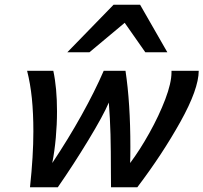

<svg xmlns="http://www.w3.org/2000/svg" viewBox="-20 -789 857 809"><path d="M529.3 -170.4Q529.3 -125 528.3 -102.1Q569.3 -156.7 609.6 -229Q649.9 -301.3 676.3 -370.4Q702.6 -439.5 702.6 -484.4V-490.7H817.4Q816.9 -413.6 740.5 -276.4Q664.1 -139.2 558.6 0H447.8L447.3 -65.9Q447.3 -154.3 445.6 -222.2Q443.8 -290 438.5 -356.9Q415 -301.8 352.3 -198.5Q289.6 -95.2 223.6 0H106.4Q120.6 -131.8 120.6 -235.4Q120.6 -311.5 114.3 -374.3Q107.9 -437 94.2 -490.7H204.6Q220.2 -418.5 220.2 -319.8Q220.2 -264.6 215.1 -208.3Q210 -151.9 200.2 -102.1Q267.6 -203.1 323.5 -303.5Q379.4 -403.8 417 -490.7H508.8Q529.3 -355 529.3 -170.4ZM263.7 -568.8 458.5 -769H570.3L685.1 -568.8H592.3L505.4 -692.9L356.9 -568.8Z"/></svg>

Font: Lesson One Medium
Style: Italic
Weight: 500
Italic angle: -14°
Designer: But Ko, Victor Gaultney, Annie Olsen, Julie Remington, Don Collingsworth, Eric Hays, Becca Hirsbrunner
Version: Version 1.100